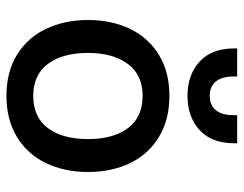

<svg xmlns="http://www.w3.org/2000/svg" viewBox="-100 -645 755 595"><g transform="rotate(90 277.5 -347.5)"><path d="M42 -243Q42 -316 69.5 -373Q97 -430 150 -462.5Q203 -495 277 -495Q351 -495 404.5 -462.5Q458 -430 485.5 -373Q513 -316 513 -243Q513 -170 485.5 -112.5Q458 -55 404.5 -22.5Q351 10 277 10Q203 10 150 -22.5Q97 -55 69.5 -112.5Q42 -170 42 -243ZM411 -243Q411 -321 377 -366.5Q343 -412 277 -412Q212 -412 178 -366Q144 -320 144 -243Q144 -164 178 -118.5Q212 -73 277 -73Q343 -73 377 -118.5Q411 -164 411 -243ZM130 -696V-705H217V-695Q217 -658 232.5 -639Q248 -620 277 -620Q306 -620 321.5 -639Q337 -658 337 -695V-705H424V-696Q424 -626 383 -588.5Q342 -551 277 -551Q212 -551 171 -588.5Q130 -626 130 -696Z"/></g></svg>

Font: Niramit Medium
Style: Regular
Weight: 500
Designer: Katatrad Aksorn Co.,Ltd.
Foundry: Cadson Demak Co.,Ltd.
Version: Version 1.000; ttfautohint (v1.6)